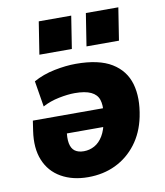

<svg xmlns="http://www.w3.org/2000/svg" viewBox="-84 -810 766 891"><g transform="rotate(-10 299.0 -365.0)"><path d="M260 11Q187 11 133.5 -19.5Q80 -50 56.5 -107.5Q33 -165 45 -245L52 -292H406L393 -206H180L200 -226Q193 -185 198 -159.5Q203 -134 219 -122.5Q235 -111 261 -111Q288 -111 311.5 -124Q335 -137 351.5 -164.5Q368 -192 375 -235L381 -270Q386 -307 377.5 -332.5Q369 -358 341.5 -371Q314 -384 265 -384Q233 -384 190.5 -375.5Q148 -367 113 -348L93 -470Q138 -495 192.5 -506Q247 -517 294 -517Q402 -517 462.5 -480Q523 -443 542 -377Q561 -311 543 -223Q528 -150 488 -97.5Q448 -45 390 -17Q332 11 260 11ZM357 -588 381 -741H534L510 -588ZM135 -588 159 -741H312L288 -588Z"/></g></svg>

Font: Nunito Sans 7pt SemiCondensed Black
Style: Italic
Weight: 900
Width: 4
Italic angle: -9°
Designer: Vernon Adams
Foundry: Vernon Adams
Version: Version 3.101;gftools[0.9.27]